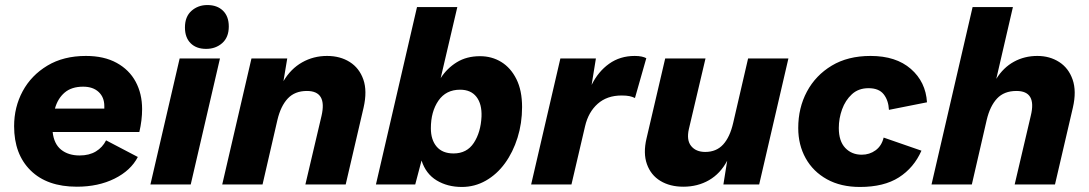

<svg xmlns="http://www.w3.org/2000/svg" viewBox="-20 -732 4323 762"><path d="M285 9Q167 9 101.5 -55.5Q36 -120 36 -231Q36 -307 70 -370Q104 -433 168 -471.5Q232 -510 321 -510Q393 -510 443 -482.5Q493 -455 518.5 -407.5Q544 -360 544 -299Q544 -255 533 -208H189Q194 -161 222.5 -138Q251 -115 296 -115Q334 -115 360.5 -131Q387 -147 401 -175L527 -109Q499 -55 434.5 -23Q370 9 285 9ZM310 -388Q264 -388 236.5 -364.5Q209 -341 198 -301H394Q394 -306 394 -311Q394 -346 371.5 -367Q349 -388 310 -388Z M853 -500 737 0H577L693 -500ZM798 -538Q759 -538 736.5 -560.5Q714 -583 714 -623Q714 -666 740 -689Q766 -712 803 -712Q842 -712 865 -689.5Q888 -667 888 -627Q888 -584 862 -561Q836 -538 798 -538Z M862 0 978 -500H1120L1105 -410Q1134 -459 1179 -484.5Q1224 -510 1278 -510Q1330 -510 1368 -486Q1406 -462 1422 -416.5Q1438 -371 1423 -305L1352 0H1192L1256 -272Q1279 -371 1198 -371Q1150 -371 1122 -341Q1094 -311 1081 -256L1022 0Z M1885 -509Q1932 -509 1969.5 -486Q2007 -463 2029.5 -418Q2052 -373 2052 -307Q2052 -243 2034 -185.5Q2016 -128 1984 -84Q1952 -40 1908 -15Q1864 10 1813 10Q1756 10 1713 -16Q1670 -42 1653 -95L1628 0H1472L1635 -704H1795L1729 -422Q1754 -461 1793 -485Q1832 -509 1885 -509ZM1780 -123Q1833 -123 1860.5 -165Q1888 -207 1891 -269Q1893 -319 1871 -347.5Q1849 -376 1806 -376Q1750 -376 1720 -332.5Q1690 -289 1690 -223Q1690 -177 1713 -150Q1736 -123 1780 -123Z M2088 0 2204 -500H2345L2328 -395Q2354 -448 2397.5 -479Q2441 -510 2499 -510Q2515 -510 2526.5 -507.5Q2538 -505 2545 -501L2500 -343Q2490 -348 2478 -350.5Q2466 -353 2447 -353Q2389 -353 2352 -320Q2315 -287 2302 -231L2248 0Z M2692 9Q2639 9 2601 -14Q2563 -37 2547.5 -80.5Q2532 -124 2546 -183L2620 -500H2780L2714 -220Q2704 -176 2723 -152.5Q2742 -129 2779 -129Q2823 -129 2850 -158.5Q2877 -188 2890 -245L2949 -500H3109L2993 0H2851L2866 -94Q2839 -43 2794 -17Q2749 9 2692 9Z M3393 10Q3317 10 3262 -20.5Q3207 -51 3177.5 -104Q3148 -157 3148 -224Q3148 -304 3182.5 -368.5Q3217 -433 3281 -471.5Q3345 -510 3435 -510Q3536 -510 3595 -458.5Q3654 -407 3659 -326L3508 -296Q3506 -334 3487 -358Q3468 -382 3427 -382Q3387 -382 3361 -358Q3335 -334 3322 -298Q3309 -262 3309 -224Q3309 -172 3334.5 -145Q3360 -118 3400 -118Q3431 -118 3455 -135.5Q3479 -153 3487 -186L3637 -134Q3607 -66 3547.5 -28Q3488 10 3393 10Z M3677 0 3840 -704H4000L3934 -419Q3962 -464 4004 -487Q4046 -510 4097 -510Q4146 -510 4183.5 -486Q4221 -462 4237 -416Q4253 -370 4238 -305L4167 0H4007L4071 -273Q4095 -371 4014 -371Q3965 -371 3937 -341Q3909 -311 3896 -256L3837 0Z"/></svg>

Font: Prodigy Sans
Style: Bold Italic
Weight: 700
Italic angle: -13°
Designer: Wei Huang
Foundry: Wei Huang
Version: Version 1.003; ttfautohint (v1.8.3)